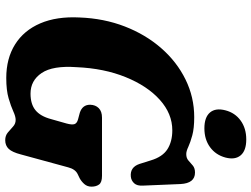

<svg xmlns="http://www.w3.org/2000/svg" viewBox="-134 -816 964 736"><g transform="rotate(90 348.0 -448.0)"><path d="M429 -710.5Q472 -710.5 499.2 -703Q526.5 -695.5 543 -687.8Q559.5 -680 570.5 -680Q586 -680 595.2 -688.2Q604.5 -696.5 614.5 -705Q624.5 -713.5 641.5 -713.5Q682.5 -713.5 685.5 -658L691.5 -514.5Q693 -491.5 682.5 -480.2Q672 -469 657 -467.5Q621 -464 608.5 -500.5L595 -543.5Q581.5 -589 552 -607.8Q522.5 -626.5 479.5 -626.5Q416 -626.5 362.8 -578.8Q309.5 -531 275.8 -448Q242 -365 237.5 -259.5Q231 -168.5 259.8 -125.8Q288.5 -83 339 -83Q379 -83 402.2 -101.8Q425.5 -120.5 436.5 -161.5L453.5 -221.5Q459 -242 455.8 -251.5Q452.5 -261 438 -265L412 -272Q381.5 -282 381.5 -311.5Q382 -332 394.5 -344.5Q407 -357 431 -357H654Q679 -357 687.2 -345.8Q695.5 -334.5 695.5 -317Q695.5 -300.5 685.5 -289.2Q675.5 -278 663.5 -271.5L647 -263.5Q628.5 -254.5 621.5 -227.5L572 -46Q563.5 -13 550.8 0.5Q538 14 517.5 14Q500 14 488 4Q476 -6 465.2 -16Q454.5 -26 439.5 -26Q426.5 -26 407 -17Q387.5 -8 356.8 1Q326 10 279 10Q204 10 150.2 -23.8Q96.5 -57.5 69.5 -120.5Q42.5 -183.5 47 -271Q50.5 -364.5 81.5 -444.5Q112.5 -524.5 164.8 -584.2Q217 -644 284.8 -677.2Q352.5 -710.5 429 -710.5ZM472 -749.5Q429.5 -749.5 411.2 -771Q393 -792.5 403 -830.5Q412.5 -867 442.2 -888.5Q472 -910 514.5 -910Q557.5 -910 575.5 -888.5Q593.5 -867 584 -830.5Q574 -793 544.2 -771.2Q514.5 -749.5 472 -749.5Z"/></g></svg>

Font: Fraunces 144pt SuperSoft
Style: Bold Italic
Weight: 700
Italic angle: -16°
Version: Version 1.000;[0bf87f6ff]